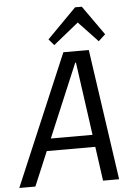

<svg xmlns="http://www.w3.org/2000/svg" viewBox="-91 -978 702 1023"><g transform="rotate(-5 260.0 -466.5)"><path d="M267 -700H403L504 0H418L329 -639H325L56 0H-30ZM125 -248H418L409 -183H116ZM194 -775 350 -933H386L497 -776L460 -742L341 -868H378L222 -742Z"/></g></svg>

Font: Pathway Extreme SemiCondensed
Style: Italic
Weight: 400
Width: 4
Italic angle: -8°
Version: Version 1.001;gftools[0.9.26]